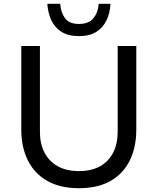

<svg xmlns="http://www.w3.org/2000/svg" viewBox="-20 -972 829 1010"><path d="M395 18Q296 18 228.5 -20.5Q161 -59 126.5 -128.5Q92 -198 92 -290V-730H190V-278Q190 -217 213.5 -170.5Q237 -124 283 -98Q329 -72 395 -72Q461 -72 506.5 -97.5Q552 -123 575.5 -169.5Q599 -216 599 -278V-730H697V-290Q697 -198 663 -128.5Q629 -59 562 -20.5Q495 18 395 18ZM395 -782Q338 -782 302.5 -805Q267 -828 249.5 -866.5Q232 -905 229 -952H297Q299 -909 321 -877.5Q343 -846 395 -846Q448 -846 472.5 -877.5Q497 -909 499 -952H561Q559 -905 541 -866.5Q523 -828 487.5 -805Q452 -782 395 -782Z"/></svg>

Font: SVN-Sora Variable
Style: Regular
Weight: 400
Designer: Jonathan Barnbrook, Julián Moncada
Foundry: Barnbrook Fonts
Version: Version 2.000 - Viet hoa boi STYLEno.1 Fonts